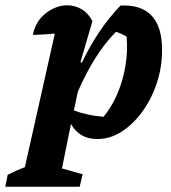

<svg xmlns="http://www.w3.org/2000/svg" viewBox="-94 -515 647 725"><path d="M-74 190 -65 145Q-27 126 0 116L113 -388Q92 -386 71.5 -385Q51 -384 30 -383Q40 -435 79 -465Q118 -495 160 -495Q189 -495 214.5 -480Q240 -465 255 -435L210 -281L215 -278Q245 -341 281 -394.5Q317 -448 361 -494Q438 -498 478 -456.5Q518 -415 518 -326Q518 -261 498 -201Q478 -141 443.5 -93.5Q409 -46 365.5 -18Q322 10 274 10Q205 10 174 -47L140 121L218 143L207 190ZM185 -98Q235 -79 297 -74Q327 -110 348.5 -159.5Q370 -209 379.5 -265Q389 -321 384 -377Q363 -389 344 -395Q264 -315 200 -169Z"/></svg>

Font: Piazzolla
Style: Bold Italic
Weight: 700
Italic angle: -11.3°
Designer: Juan Pablo del Peral
Foundry: Huerta Tipografica
Version: Version 1.330